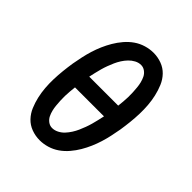

<svg xmlns="http://www.w3.org/2000/svg" viewBox="-206 -873 1012 1012"><g transform="rotate(45 300.0 -367.5)"><path d="M255 8Q223 8 193.5 -3Q164 -14 143 -36Q122 -58 110 -86.5Q98 -115 91 -145.5Q84 -176 81.5 -207.5Q79 -239 80 -271.5Q81 -304 84.5 -337Q88 -370 93 -402Q98 -430 104 -458Q110 -486 118.5 -513.5Q127 -541 138.5 -567.5Q150 -594 165 -619.5Q180 -645 200 -668.5Q220 -692 244.5 -709Q269 -726 297.5 -734.5Q326 -743 354 -743Q386 -743 415.5 -732Q445 -721 466 -699Q487 -677 499 -648.5Q511 -620 518 -589.5Q525 -559 527.5 -527.5Q530 -496 529 -463.5Q528 -431 524.5 -398Q521 -365 516 -333Q511 -305 505 -277Q499 -249 490.5 -221.5Q482 -194 470.5 -167.5Q459 -141 444 -115.5Q429 -90 409 -66.5Q389 -43 364.5 -26Q340 -9 311.5 -0.5Q283 8 255 8ZM419 -414Q421 -431 422.5 -448.5Q424 -466 424.5 -483.5Q425 -501 424 -518Q423 -535 421.5 -552Q420 -569 416 -585Q412 -601 405 -615.5Q398 -630 384 -640.5Q370 -651 353 -651Q335 -651 318 -642Q301 -633 287.5 -619Q274 -605 263.5 -588.5Q253 -572 245.5 -555Q238 -538 231.5 -520.5Q225 -503 220 -485Q215 -467 211 -449.5Q207 -432 203 -414ZM256 -84Q274 -84 291.5 -93Q309 -102 322 -116Q335 -130 345.5 -146.5Q356 -163 363.5 -180Q371 -197 377.5 -214.5Q384 -232 389 -250Q394 -268 398 -285.5Q402 -303 406 -321H190Q188 -304 186.5 -286.5Q185 -269 184.5 -251.5Q184 -234 185 -217Q186 -200 187.5 -183Q189 -166 193 -150Q197 -134 204 -119.5Q211 -105 225 -94.5Q239 -84 256 -84Z"/></g></svg>

Font: Iosevka Aile Semibold
Style: Italic
Weight: 600
Italic angle: -9°
Designer: Belleve Invis
Foundry: Belleve Invis
Version: Version 31.1.0; ttfautohint (v1.8.4)